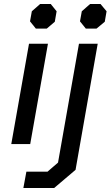

<svg xmlns="http://www.w3.org/2000/svg" viewBox="-20 -715 549 953"><path d="M129 -609 138 -659 179 -695H232L261 -659L252 -607L212 -573H158ZM124 -498H218L130 0H36ZM377 -609 386 -659 427 -695H479L509 -659L500 -607L459 -573H406ZM111 137H216L268 92L372 -498H465L355 128L249 218H96Z"/></svg>

Font: Chakra Petch Medium
Style: Italic
Weight: 500
Italic angle: -10°
Designer: Katatrad Aksorn Co.,Ltd.
Foundry: Cadson Demak Co.,Ltd.
Version: Version 1.000; ttfautohint (v1.6)